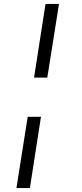

<svg xmlns="http://www.w3.org/2000/svg" viewBox="-20 -750 413 970"><path d="M152 -358 210 -730H278L219 -358ZM63 200 120 -160H187L131 200Z"/></svg>

Font: Sora Light
Style: Italic
Weight: 300
Designer: Jonathan Barnbrook, Juli√°n Moncada
Version: Version 1.000